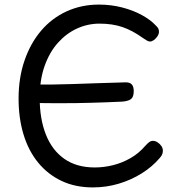

<svg xmlns="http://www.w3.org/2000/svg" viewBox="-20 -796 789 837"><path d="M385 21Q308 21 248 -7.5Q188 -36 146 -87.5Q104 -139 82.5 -210Q61 -281 61 -366Q61 -457 87 -532.5Q113 -608 159.5 -662.5Q206 -717 270.5 -746.5Q335 -776 411 -776Q464 -776 512.5 -763.5Q561 -751 599 -730Q637 -709 659 -685Q668 -677 670.5 -670.5Q673 -664 673 -658Q673 -648 666.5 -638Q660 -628 651 -621.5Q642 -615 634 -615Q627 -615 620 -619.5Q613 -624 605 -629Q558 -663 514 -678Q470 -693 414 -693Q363 -693 316.5 -672Q270 -651 233 -610Q196 -569 174.5 -508.5Q153 -448 153 -369Q153 -278 180 -209.5Q207 -141 260.5 -103.5Q314 -66 393 -66Q433 -66 473 -76Q513 -86 549.5 -107Q586 -128 613 -160Q623 -171 630.5 -176.5Q638 -182 647 -182Q657 -182 667 -175.5Q677 -169 683.5 -159.5Q690 -150 690 -139Q690 -132 687.5 -124.5Q685 -117 677 -108Q644 -69 597.5 -40Q551 -11 497 5Q443 21 385 21ZM121 -347Q103 -347 95 -356.5Q87 -366 87 -385Q87 -428 122 -428Q166 -427 207 -427.5Q248 -428 293.5 -429.5Q339 -431 395 -433Q451 -435 525 -437Q545 -438 554 -428.5Q563 -419 563 -399Q563 -373 551 -364Q539 -355 513 -353Q474 -351 442 -350Q410 -349 379 -348Q348 -347 312 -346.5Q276 -346 230 -346Q184 -346 121 -347Z"/></svg>

Font: Playpen Sans
Style: Regular
Weight: 400
Designer: Laura Meseguer, Veronika Burian, José Scaglione, Kostas Bartsokas, Vera Evstafieva, Tom Grace, Yorlmar Campos
Foundry: TypeTogether
Version: Version 2.000